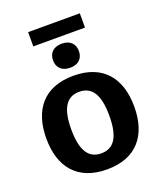

<svg xmlns="http://www.w3.org/2000/svg" viewBox="-150 -905 849 1012"><g transform="rotate(-20 275.0 -399.0)"><path d="M130 -730H420V-810H130ZM275 -557.5C322.5 -557.5 347.5 -585 347.5 -625C347.5 -665 322.5 -692.5 275 -692.5C227.5 -692.5 202.5 -665 202.5 -625C202.5 -585 227.5 -557.5 275 -557.5ZM275 12.5C440.8 12.5 521.7 -90 521.7 -250C521.7 -410 440.8 -512.5 275 -512.5C109.2 -512.5 28.3 -410 28.3 -250C28.3 -90 109.2 12.5 275 12.5ZM275 -77.5C201.7 -77.5 168.3 -135 168.3 -250C168.3 -365 201.7 -422.5 275 -422.5C348.3 -422.5 381.7 -365 381.7 -250C381.7 -135 348.3 -77.5 275 -77.5Z"/></g></svg>

Font: Familjen Grotesk GF
Style: Bold
Weight: 700
Designer: Anders Wikstroem, Jonas Baeckman, Matilda Gysing, Kristian Moeller
Foundry: Familjen STHLM AB
Version: Version 2.000; Beta; Release 4; Build 6